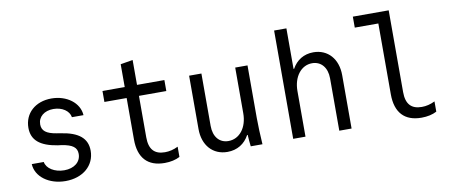

<svg xmlns="http://www.w3.org/2000/svg" viewBox="-67 -1009 3033 1292"><g transform="rotate(-10 1450.0 -363.0)"><path d="M87 -138C91 -51 179 14 292 14C411 14 493 -57 493 -158C493 -243 436 -291 312 -309L288 -313C219 -324 189 -347 189 -391C189 -443 232 -478 294 -478C354 -478 401 -446 408 -402H487C482 -487 398 -550 293 -550C183 -550 107 -481 107 -382C107 -298 162 -251 282 -232L307 -229C381 -217 410 -195 410 -151C410 -96 364 -59 296 -59C230 -59 176 -93 169 -138Z M877 -181V-465H1064V-540H877V-710L793 -696V-540H641V-465H793V-181C793 -56 854 10 970 10C1010 10 1046 2 1074 -13V-83C1044 -68 1014 -61 984 -61C912 -61 877 -100 877 -181Z M1632 -180V-540H1548V-228C1548 -130 1494 -61 1418 -61C1356 -61 1317 -108 1317 -182V-540H1233V-175C1233 -64 1299 10 1399 10C1466 10 1518 -23 1548 -79H1552C1553 -53 1556 -27 1559 0H1639C1635 -63 1632 -129 1632 -180Z M1849 0H1933V-312C1933 -409 1987 -479 2062 -479C2124 -479 2164 -431 2164 -358V0H2248V-365C2248 -476 2182 -550 2083 -550C2018 -550 1967 -518 1937 -463H1933V-740H1849Z M2632 -181V-740H2387V-665H2548V-181C2548 -56 2609 10 2725 10C2765 10 2801 2 2829 -13V-83C2799 -68 2769 -61 2739 -61C2667 -61 2632 -100 2632 -181Z"/></g></svg>

Font: CommitMono-dimboump
Style: Regular
Weight: 400
Monospace: yes
Designer: Eigil Nikolajsen
Foundry: Eigil Nikolajsen
Version: Version 1.143